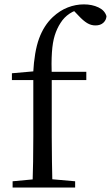

<svg xmlns="http://www.w3.org/2000/svg" viewBox="-20 -836 495 856"><path d="M36.2 0V-27.8L152.1 -38.6H192L315 -27.8V0ZM124.7 0Q126.7 -56.6 127.6 -114.3Q128.5 -171.9 128.5 -228.5V-478.9H33.1V-509.4L158.4 -520.4L127.7 -504.6L127.9 -510.5Q133 -606.3 154.3 -664.5Q175.7 -722.8 215.6 -760.1Q247.2 -789.4 282.3 -802.9Q317.4 -816.5 354.1 -816.5Q390.5 -816.5 418.8 -803.1Q447.1 -789.8 454.7 -763.8Q453.7 -746.4 440.7 -734.5Q427.8 -722.6 405.4 -722.6Q385.9 -722.6 368.4 -733.2Q350.9 -743.8 330.2 -766.1L303 -794.5V-803.5H344.3V-794.7Q315.8 -792.3 290.7 -775.6Q265.6 -759 250 -733.9Q233.8 -709.1 224.1 -678.1Q214.4 -647.1 211.5 -602.5Q208.5 -557.9 210.7 -492.6V-228.5Q210.7 -171.9 211.7 -114.3Q212.7 -56.6 213.9 0ZM170.2 -478.9V-516H364.8V-478.9Z"/></svg>

Font: Noto Serif TC
Style: Regular
Weight: 200
Designer: Ryoko NISHIZUKA 西塚涼子 (kana & ideographs); Frank Grießhammer (Latin, Greek & Cyrillic); Wenlong ZHANG 张文龙 (bopomofo); San
Foundry: Adobe
Version: Version 2.001;hotconv 1.1.0;makeotfexe 2.6.0